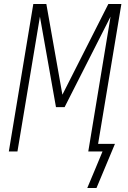

<svg xmlns="http://www.w3.org/2000/svg" viewBox="-20 -755 640 957"><path d="M461 182H415Q434 137 453 91.5Q472 46 491 0H420L531 -672L302 -221H259L179 -672L67 0H24L146 -735H211L291 -283L520 -735H585L469 -38H553Z"/></svg>

Font: Iosevka Curly XLtEx
Style: Italic
Weight: 200
Width: 7
Italic angle: -9°
Monospace: yes
Designer: Belleve Invis
Foundry: Belleve Invis
Version: Version 11.1.0; ttfautohint (v1.8.3)